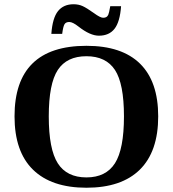

<svg xmlns="http://www.w3.org/2000/svg" viewBox="-20 -879 818 909"><path d="M210.9 -328.1Q210.9 -172.4 253.7 -105.7Q296.4 -39.1 389.2 -39.1Q481.4 -39.1 524.2 -106Q566.9 -172.9 566.9 -328.1Q566.9 -482.9 524.2 -547.9Q481.4 -612.8 389.2 -612.8Q296.4 -612.8 253.7 -547.9Q210.9 -482.9 210.9 -328.1ZM48.8 -328.1Q48.8 -662.1 389.2 -662.1Q557.1 -662.1 643.1 -577.4Q729 -492.7 729 -328.1Q729 -161.6 642.1 -75.9Q555.2 9.8 389.2 9.8Q223.6 9.8 136.2 -75.7Q48.8 -161.1 48.8 -328.1ZM448.2 -710Q406.7 -710 352.1 -752.9Q324.2 -774.9 308.1 -774.9Q291.5 -774.9 285.2 -763.9Q278.8 -752.9 274.4 -718.8H223.1Q228.5 -793.9 254.6 -826.4Q280.8 -858.9 328.1 -858.9Q352.1 -858.9 371.3 -850.1Q390.6 -841.3 424.8 -816.9Q454.6 -794.9 468.3 -794.9Q477.5 -794.9 483.2 -798.1Q488.8 -801.3 492.4 -808.6Q496.1 -815.9 502 -849.6H553.2Q547.9 -775.4 522.2 -742.7Q496.6 -710 448.2 -710Z"/></svg>

Font: Liberation Serif
Style: Bold
Weight: 700
Designer: Steve Matteson
Foundry: Ascender Corporation
Version: Version 2.1.5